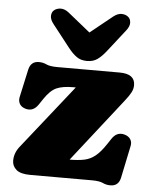

<svg xmlns="http://www.w3.org/2000/svg" viewBox="-53 -784 665 843"><g transform="rotate(5 279.0 -362.0)"><path d="M496.5 -362 277 -82Q315 -82 341.5 -87.5Q368 -93 390 -110.8Q412 -128.5 436 -165L452 -189Q473 -221 506 -213Q525.5 -208 534 -194.8Q542.5 -181.5 538.5 -164L509 -22.5Q501 15 465 15Q446.5 15 431.2 7.5Q416 0 382 0H111Q68 0 49.2 -16Q30.5 -32 30.5 -56Q30.5 -90.5 54.5 -120L276.5 -400H264.5Q219 -400 192 -388.2Q165 -376.5 138.5 -337L121 -311Q99.5 -279 67 -287Q47.5 -292 39.2 -305.2Q31 -318.5 34.5 -336L61.5 -459.5Q70 -497 105.5 -497Q124 -497 139.5 -489.5Q155 -482 188.5 -482H462.5Q530.5 -482 530.5 -432Q530.5 -415.5 522.2 -399.8Q514 -384 496.5 -362ZM399 -571.5Q380 -547 361.2 -533.5Q342.5 -520 315 -520Q287.5 -520 268.8 -533.5Q250 -547 231 -571.5L155 -668.5Q140 -687.5 140.5 -703.5Q141 -719.5 150.5 -728Q162 -738.5 180.2 -739Q198.5 -739.5 217 -724.5L315 -645.5L413 -724.5Q432 -739.5 450 -739Q468 -738.5 479.5 -728Q489 -719.5 489.5 -703.5Q490 -687.5 475 -668.5Z"/></g></svg>

Font: Fraunces 9pt S100 Black
Style: Regular
Weight: 900
Version: Version 1.000; ttfautohint (v1.8.3)